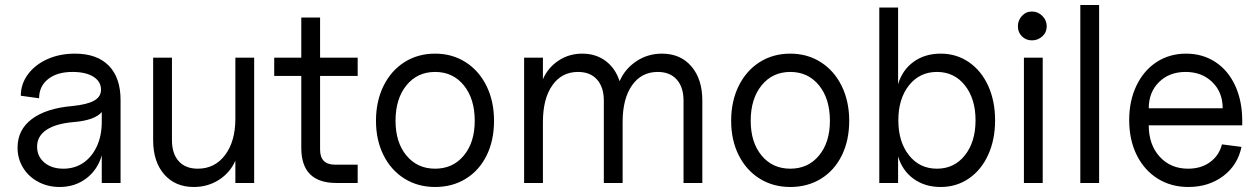

<svg xmlns="http://www.w3.org/2000/svg" viewBox="-20 -730 5021 766"><path d="M50 -141Q50 -212 107 -255Q164 -298 269 -307Q328 -313 355.5 -328.5Q383 -344 383 -372Q383 -405 352.5 -424Q322 -443 269 -443Q208 -443 172 -414.5Q136 -386 136 -338L63 -348Q63 -395 91.5 -433.5Q120 -472 169 -494Q218 -516 279 -516Q367 -516 414 -468Q461 -420 461 -331V0H386V-110Q369 -52 324 -18Q279 16 218 16Q171 16 132.5 -4.5Q94 -25 72 -61Q50 -97 50 -141ZM233 -57Q278 -57 312.5 -80.5Q347 -104 366.5 -146.5Q386 -189 386 -243V-283Q358 -250 274 -243Q203 -237 165.5 -212Q128 -187 128 -145Q128 -106 157 -81.5Q186 -57 233 -57Z M591 -171V-500H666V-171Q666 -117 693 -87Q720 -57 769 -57Q837 -57 878 -111.5Q919 -166 919 -257V-500H994V0H919V-89Q898 -41 853.5 -12.5Q809 16 753 16Q679 16 635 -34.5Q591 -85 591 -171Z M1182 -140V-427H1074V-500H1182V-660H1257V-500H1407V-427H1257V-133Q1257 -73 1317 -73H1407V0H1322Q1182 0 1182 -140Z M1480 -248Q1480 -326 1510 -387Q1540 -448 1593.5 -482Q1647 -516 1716 -516Q1784 -516 1837.5 -482Q1891 -448 1921 -387Q1951 -326 1951 -248Q1951 -170 1921.5 -110Q1892 -50 1838.5 -17Q1785 16 1716 16Q1647 16 1593.5 -17.5Q1540 -51 1510 -111Q1480 -171 1480 -248ZM1716 -57Q1787 -57 1830.5 -109.5Q1874 -162 1874 -248Q1874 -336 1830.5 -389.5Q1787 -443 1716 -443Q1645 -443 1601.5 -389.5Q1558 -336 1558 -248Q1558 -162 1601.5 -109.5Q1645 -57 1716 -57Z M2604 -443Q2539 -443 2501.5 -389.5Q2464 -336 2464 -243V0H2389V-329Q2389 -382 2362 -412.5Q2335 -443 2286 -443Q2221 -443 2183.5 -389.5Q2146 -336 2146 -243V0H2071V-500H2146V-414Q2166 -460 2208 -488Q2250 -516 2303 -516Q2357 -516 2396 -487Q2435 -458 2452 -406Q2473 -455 2518.5 -485.5Q2564 -516 2621 -516Q2695 -516 2738.5 -465Q2782 -414 2782 -329V0H2707V-329Q2707 -382 2680 -412.5Q2653 -443 2604 -443Z M2897 -248Q2897 -326 2927 -387Q2957 -448 3010.5 -482Q3064 -516 3133 -516Q3201 -516 3254.5 -482Q3308 -448 3338 -387Q3368 -326 3368 -248Q3368 -170 3338.5 -110Q3309 -50 3255.5 -17Q3202 16 3133 16Q3064 16 3010.5 -17.5Q2957 -51 2927 -111Q2897 -171 2897 -248ZM3133 -57Q3204 -57 3247.5 -109.5Q3291 -162 3291 -248Q3291 -336 3247.5 -389.5Q3204 -443 3133 -443Q3062 -443 3018.5 -389.5Q2975 -336 2975 -248Q2975 -162 3018.5 -109.5Q3062 -57 3133 -57Z M3563 -106V0H3488V-700H3563V-394Q3580 -451 3625 -483.5Q3670 -516 3733 -516Q3796 -516 3845.5 -482Q3895 -448 3922.5 -387.5Q3950 -327 3950 -250Q3950 -173 3922.5 -112.5Q3895 -52 3845.5 -18Q3796 16 3733 16Q3670 16 3625 -16.5Q3580 -49 3563 -106ZM3718 -57Q3787 -57 3829.5 -110.5Q3872 -164 3872 -250Q3872 -336 3829.5 -389.5Q3787 -443 3718 -443Q3649 -443 3606.5 -389.5Q3564 -336 3564 -250Q3564 -164 3606.5 -110.5Q3649 -57 3718 -57Z M4140 -500V0H4065V-500ZM4041 -625Q4041 -649 4057 -666.5Q4073 -684 4097 -684Q4121 -684 4138.5 -666.5Q4156 -649 4156 -625Q4156 -601 4138.5 -585Q4121 -569 4097 -569Q4073 -569 4057 -585Q4041 -601 4041 -625Z M4365 -710V0H4290V-710Z M4485 -251Q4485 -328 4514 -388.5Q4543 -449 4594.5 -482.5Q4646 -516 4712 -516Q4778 -516 4829 -482.5Q4880 -449 4908 -388Q4936 -327 4936 -248V-230H4563Q4563 -153 4606.5 -105Q4650 -57 4720 -57Q4772 -57 4808 -83.5Q4844 -110 4855 -154L4933 -144Q4918 -71 4860 -27.5Q4802 16 4721 16Q4652 16 4598.5 -17.5Q4545 -51 4515 -111.5Q4485 -172 4485 -251ZM4710 -443Q4645 -443 4604 -402.5Q4563 -362 4563 -298H4858Q4858 -362 4816.5 -402.5Q4775 -443 4710 -443Z"/></svg>

Font: MedMera Sans
Style: Regular
Weight: 400
Designer: Kasper Nordkvist
Foundry: UNCUT.wtf
Version: Version 1.300